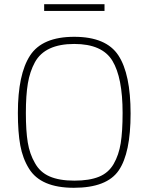

<svg xmlns="http://www.w3.org/2000/svg" viewBox="-20 -884 706 913"><path d="M146 -109Q170 -65 216 -45Q262 -25 333.5 -25Q405 -25 450.5 -43.5Q496 -62 520.5 -104.5Q545 -147 554 -203Q563 -259 563 -347Q563 -515 514.5 -595Q466 -675 333 -675Q194 -675 146 -588Q122 -544 112.5 -487.5Q103 -431 103 -346.5Q103 -262 112 -207Q121 -152 146 -109ZM118 -82Q88 -130 76.5 -192.5Q65 -255 65 -347Q65 -531 123 -620Q181 -709 333 -709Q485 -709 543 -620.5Q601 -532 601 -344Q601 -156 544.5 -73.5Q488 9 331 9Q174 9 118 -82ZM190 -832V-864H477V-832Z"/></svg>

Font: Titillium Web[RUS by Daymarius]
Style: Regular
Weight: 200
Designer: Cyrillization by Daymarius
Foundry: Cyrillization by Daymarius
Version: Version 1.002 September 11, 2018